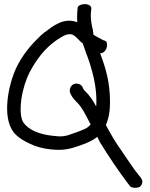

<svg xmlns="http://www.w3.org/2000/svg" viewBox="-20 -794 727 932"><path d="M198 -638H197C184 -627 170 -615 158 -602C115 -559 72 -502 48 -439C18 -363 -13 -207 57 -140C65 -132 74 -125 88 -116C99 -109 113 -102 126 -96C155 -82 187 -73 225 -69C284 -63 312 -68 369 -88C406 -101 431 -112 452 -130L465 -104C504 -40 559 42 603 99L612 111C625 120 645 119 657 114C669 106 677 87 665 71V70L655 58C632 31 592 -30 568 -65C540 -104 517 -144 494 -187C508 -219 514 -254 514 -299C514 -394 493 -465 466 -535C469 -535 474 -536 478 -538C496 -546 504 -571 497 -591C494 -594 490 -597 481 -599L455 -613C447 -618 438 -622 434 -625C432 -633 432 -640 431 -646V-647C425 -672 419 -703 421 -729L423 -750C426 -762 413 -774 392 -774C374 -774 360 -767 357 -758V-757L355 -734C354 -718 354 -703 355 -686C289 -712 234 -665 198 -638ZM91 -351C102 -396 116 -433 137 -467C172 -527 215 -576 273 -611C290 -621 301 -628 319 -628C332 -628 336 -624 348 -615L364 -599C369 -593 374 -590 378 -586C379 -586 381 -585 381 -585C386 -571 391 -556 396 -542C404 -521 411 -502 417 -483C434 -426 448 -372 448 -300C448 -292 447 -285 447 -277C432 -305 417 -328 395 -350C390 -355 386 -359 385 -361C384 -364 380 -380 364 -386C339 -395 315 -377 319 -347L320 -345V-344C326 -331 331 -320 348 -303C379 -274 395 -237 420 -190C404 -171 390 -166 346 -150C295 -131 284 -129 234 -135C169 -142 115 -165 92 -202C73 -234 80 -306 91 -351Z"/></svg>

Font: Stray Cat
Style: ExBd
Weight: 800
Version: Version 1.0